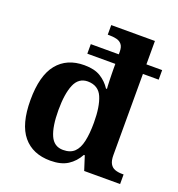

<svg xmlns="http://www.w3.org/2000/svg" viewBox="-138 -873 924 997"><g transform="rotate(20 324.5 -375.0)"><path d="M249.7 10Q151.9 10 98.8 -54Q45.7 -118 45.7 -251.2Q45.7 -386 98.5 -451.3Q151.3 -516.7 248 -516.7Q304.2 -516.7 338.4 -495.4Q372.6 -474.1 394 -440.9H399.4Q398.9 -446.7 398.1 -459.3Q397.4 -472 397 -488Q396.6 -504 396.2 -519.9Q395.8 -535.8 395.8 -548.7V-577.9H241V-630.7H395.8V-644.8Q395.8 -672 384.5 -685.4Q373.3 -698.7 355.1 -702.8Q336.9 -707 314.9 -707H306.9V-760H548.3V-630.7H635.3V-577.9H548.3V-129.1Q548.3 -99 557.8 -82.2Q567.3 -65.5 584.3 -59.3Q601.4 -53 624.5 -53H632.5V0H434L409 -77.8H403.9Q381.9 -37 345.3 -13.5Q308.7 10 249.7 10ZM292.8 -65Q332.6 -65 354.9 -86.2Q377.1 -107.3 386.4 -149.6Q395.8 -191.9 395.8 -252.9Q395.8 -341.9 374 -392.4Q352.3 -442.9 293 -443.4Q242.6 -442.9 221.4 -392.4Q200.1 -341.9 200.1 -251.9Q200.1 -161.4 221.4 -113.2Q242.6 -65 292.8 -65Z"/></g></svg>

Font: Noto Serif Telugu
Style: Regular
Weight: 400
Designer: Jelle Bosma - Monotype Design Team
Foundry: Monotype Imaging Inc.
Version: Version 2.003